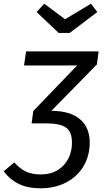

<svg xmlns="http://www.w3.org/2000/svg" viewBox="-74 -805 569 1038"><path d="M450 -457 204 -206Q307 -205 359 -160Q411 -115 411 -35Q411 38 377 94.5Q343 151 282.5 182Q222 213 145 213Q77 213 29 190Q-19 167 -54 121L3 73Q36 109 68 123.5Q100 138 145 138Q224 138 269.5 89Q315 40 315 -35Q315 -92 283 -115Q251 -138 177 -138H96L97 -139L106 -205L343 -451H56L67 -527H459ZM452 -740 303 -627H243L124 -740L165 -785L278 -701L418 -785Z"/></svg>

Font: Fira Sans
Style: Italic
Weight: 400
Italic angle: -8°
Designer: bBox Type GmbH & Carrois Corporate GbR & Edenspiekermann AG
Foundry: bBox Type GmbH & Carrois Corporate GbR & Edenspiekermann AG
Version: Version 4.301